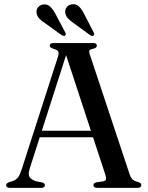

<svg xmlns="http://www.w3.org/2000/svg" viewBox="-20 -908 716 928"><path d="M160.5 -276H447L449.5 -244.5H156.5ZM197 -13Q197 -7.5 192.8 -3.8Q188.5 0 179 0H27.5Q18.5 0 14 -3.5Q9.5 -7 9.5 -13Q9.5 -17.5 12.5 -20.5Q15.5 -23.5 23 -27L43.5 -33.5Q58 -39 67 -50.8Q76 -62.5 85.5 -91.5L260 -633.5Q265.5 -650.5 261.5 -658.8Q257.5 -667 240 -671.5Q229.5 -675 225 -678.5Q220.5 -682 220.5 -687.5Q220.5 -693.5 225.2 -696.8Q230 -700 239 -700H430Q439.5 -700 443.8 -696.8Q448 -693.5 448 -687.5Q448 -682 444 -678.2Q440 -674.5 429.5 -672Q415 -669.5 412.2 -664Q409.5 -658.5 414 -645L606 -67Q612 -49 621 -40.5Q630 -32 646.5 -28.5Q656.5 -25.5 659.8 -22.2Q663 -19 663 -13Q663 -7.5 658.5 -3.8Q654 0 645 0H450Q440.5 0 436 -3.8Q431.5 -7.5 431.5 -13Q431.5 -18.5 435.2 -21.8Q439 -25 446.5 -27L479 -31.5Q491 -34 492.2 -41.8Q493.5 -49.5 488.5 -65.5L294.5 -656.5L307.5 -667L124 -94.5Q118 -76.5 119.2 -64.5Q120.5 -52.5 129.2 -45Q138 -37.5 154 -32L182.5 -26.5Q190 -24.5 193.5 -21.5Q197 -18.5 197 -13ZM249 -839 295 -752Q297.5 -747.5 298 -743.8Q298.5 -740 295.5 -737Q292.5 -734.5 288 -734.8Q283.5 -735 279 -737.5L200 -794.5Q182 -805.5 170.5 -817.5Q159 -829.5 156.5 -846.5Q154.5 -862 164.2 -873.2Q174 -884.5 190 -886.5Q209.5 -888.5 223 -875.5Q236.5 -862.5 249 -839ZM387.5 -839 432.5 -752Q435 -747.5 435.2 -743.5Q435.5 -739.5 432.5 -736.5Q429.5 -734 424.8 -734.5Q420 -735 416 -738L337 -795.5Q320 -807 308.5 -819.2Q297 -831.5 295 -848.5Q294 -863.5 303.8 -874.8Q313.5 -886 330 -887.5Q349 -889.5 362.5 -876Q376 -862.5 387.5 -839Z"/></svg>

Font: Fraunces 60pt
Style: Regular
Weight: 400
Version: Version 1.000;[b76b70a41]